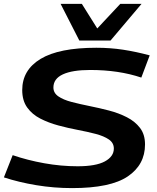

<svg xmlns="http://www.w3.org/2000/svg" viewBox="-32 -955 806 985"><path d="M736 -671 693 -557Q577 -596 431 -596Q339 -596 290.5 -573.5Q242 -551 242 -506Q242 -478 267.5 -460.5Q293 -443 335 -432Q377 -421 427 -411Q477 -401 527 -388Q577 -375 619 -353.5Q661 -332 686.5 -298.5Q712 -265 712 -214Q712 -110 623.5 -50Q535 10 338 10Q244 10 154 -5Q64 -20 -12 -45L33 -159Q109 -133 195 -117.5Q281 -102 366 -102Q460 -102 506 -127Q552 -152 552 -193Q552 -222 526.5 -239.5Q501 -257 459 -268Q417 -279 367 -288.5Q317 -298 267 -311.5Q217 -325 175 -346.5Q133 -368 107.5 -403.5Q82 -439 82 -493Q82 -596 176.5 -653Q271 -710 462 -710Q534 -710 599.5 -700Q665 -690 736 -671ZM694 -935 535 -747H375L279 -935H388L467 -809L585 -935Z"/></svg>

Font: Georama Extended SemiBold
Style: Italic
Weight: 600
Width: 7
Italic angle: -9°
Designer: Jean-Baptiste Levee
Foundry: Production Type
Version: Version 1.000